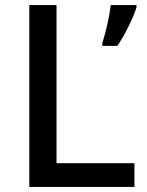

<svg xmlns="http://www.w3.org/2000/svg" viewBox="-20 -734 576 754"><path d="M95 0H508V-93H202V-714H95ZM516 -705V-714H415C410 -671 395 -605 382 -566V-554H441C473 -601 504 -666 516 -705Z"/></svg>

Font: Noto Sans Medefaidrin Medium
Style: Regular
Weight: 500
Designer: Dalton Maag Ltd
Foundry: Dalton Maag Ltd
Version: Version 1.002